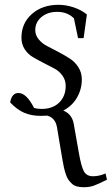

<svg xmlns="http://www.w3.org/2000/svg" viewBox="-20 -472 463 795"><path d="M22 -47.9Q28.8 -86.9 56.2 -86.9Q89.8 -86.9 121.1 -24.9Q134.3 -21 152.8 -21Q198.2 -21 225.1 -47.4Q252 -73.7 252 -116.2Q252 -140.6 238.3 -159.4Q224.6 -178.2 204.3 -188.7Q184.1 -199.2 160.4 -211.4Q136.7 -223.6 116.5 -235.4Q96.2 -247.1 82.5 -267.8Q68.8 -288.6 68.8 -315.9Q68.8 -376 112.1 -414.1Q155.3 -452.1 222.2 -452.1Q253.9 -452.1 285.9 -441.2Q317.9 -430.2 339.8 -412.1L326.2 -314H303.2L286.1 -396Q259.3 -422.9 216.8 -422.9Q177.2 -422.9 151.6 -401.4Q126 -379.9 126 -347.2Q126 -326.2 140.4 -308.8Q154.8 -291.5 176 -280.8Q197.3 -270 222.4 -256.6Q247.6 -243.2 268.8 -229.7Q290 -216.3 304.4 -193.8Q318.8 -171.4 318.8 -143.1Q318.8 -103 299.1 -68.4Q279.3 -33.7 242.2 -14.2Q277.8 0.5 285.2 40L306.2 159.2Q316.4 217.8 327.6 237.8Q338.9 257.8 365.2 257.8Q391.1 257.8 417 246.1L422.9 272Q387.2 290 368.9 296.6Q350.6 303.2 327.1 303.2Q310.5 303.2 298.1 299.8Q285.6 296.4 276.9 287.8Q268.1 279.3 262.2 270.8Q256.3 262.2 251.5 246.3Q246.6 230.5 244.1 218.5Q241.7 206.5 237.8 185.1L215.8 54.2Q209 16.1 175.8 6.8Q164.6 7.8 148.9 7.8Q110.4 7.8 80.6 -4.9Q50.8 -17.6 22 -47.9Z"/></svg>

Font: Dihjauti S
Style: Italic
Weight: 400
Italic angle: -9°
Designer: T. Christopher White
Version: Version 3.0.0